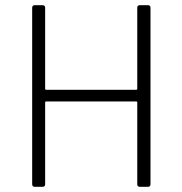

<svg xmlns="http://www.w3.org/2000/svg" viewBox="-20 -720 702 740"><path d="M104 -10V-690Q104 -700 114 -700H144Q154 -700 154 -690V-378Q154 -374 158 -374H505Q509 -374 509 -378V-690Q509 -700 519 -700H550Q560 -700 560 -690V-10Q560 0 550 0H519Q509 0 509 -10V-325Q509 -329 505 -329H158Q154 -329 154 -325V-10Q154 0 144 0H114Q104 0 104 -10Z"/></svg>

Font: Barlow GEO Light
Style: Regular
Weight: 300
Designer: Jeremy Tribby
Foundry: Tribby Type
Version: Version 1.408